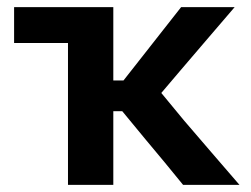

<svg xmlns="http://www.w3.org/2000/svg" viewBox="-20 -518 704 538"><path d="M170.5 0V-397.5H19.5V-498H297.5V-292.5H326L383 -365Q409 -398 435.2 -431.5Q461.5 -465 487.5 -498H637.5Q599 -453 561 -408.8Q523 -364.5 485.5 -320.5L432 -257.5L496 -180Q534.5 -135 573.5 -89.8Q612.5 -44.5 651 0H493Q467 -32 440.8 -63.8Q414.5 -95.5 388.5 -126.5L322.5 -206.5H297.5V0Z"/></svg>

Font: Commissioner SemiBold
Style: Regular
Weight: 600
Designer: Kostas Bartsokas
Foundry: Kostas Bartsokas
Version: Version 1.000; ttfautohint (v1.8.3)